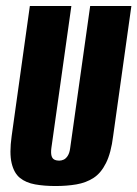

<svg xmlns="http://www.w3.org/2000/svg" viewBox="-20 -611 460 643"><path d="M166 12Q128 12 97.5 6.5Q67 1 47 -15Q27 -31 19 -64.5Q11 -98 19 -155L80 -591H219L152 -115Q150 -99 152.5 -89.5Q155 -80 162 -76.5Q169 -73 178 -73Q186 -73 193.5 -76.5Q201 -80 207 -89.5Q213 -99 215 -115L282 -591H420L359 -156Q352 -99 335 -65Q318 -31 293 -15Q268 1 236 6.5Q204 12 166 12Z"/></svg>

Font: Alumni Sans Thin ExtraBold
Style: Italic
Weight: 800
Italic angle: -8°
Version: Version 1.016